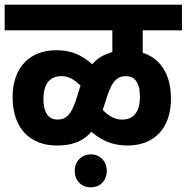

<svg xmlns="http://www.w3.org/2000/svg" viewBox="-20 -642 799 822"><path d="M0 -512H461V-419C427 -410 398 -394 375 -367C328 -408 283 -427 221 -427C107 -427 34 -353 34 -226C34 -86 115 -19 223 -19C286 -19 335 -35 371 -78C418 -38 465 -19 526 -19C640 -19 712 -93 712 -219C712 -325 666 -392 591 -416V-512H759V-622H0ZM166 -218C166 -291 200 -316 243 -316C274 -316 298 -302 325 -275C324 -273 323 -270 322 -267L305 -213C286 -155 265 -130 226 -130C194 -130 166 -152 166 -218ZM421 -175 440 -233C459 -291 480 -316 519 -316C554 -316 579 -292 579 -229C579 -154 545 -130 503 -130C472 -130 447 -144 420 -171ZM300 90C300 131 328 160 369 160C409 160 437 131 437 90C437 49 409 19 369 19C328 19 300 49 300 90Z"/></svg>

Font: Noto Sans Devanagari SemiCondensed
Style: Bold
Weight: 700
Width: 4
Designer: Jelle Bosma - Monotype Design Team
Foundry: Monotype Imaging Inc.
Version: Version 2.004